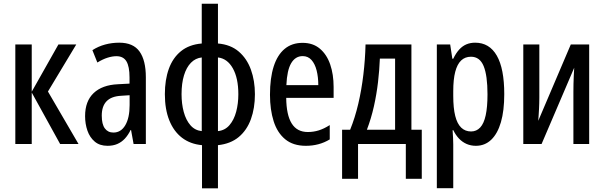

<svg xmlns="http://www.w3.org/2000/svg" viewBox="-20 -780 3275 1040"><path d="M296.4 -539.1H393.1L239.7 -284.2L405.3 0H305.7L151.9 -278.8V0H63V-539.1H151.9V-283.2Z M626 -548.8Q701.7 -548.8 735.8 -501Q770 -453.1 770 -361.3V0H703.6L689.9 -75.7H687.5Q673.8 -47.9 656 -28.8Q638.2 -9.8 615.2 0Q592.3 9.8 562.5 9.8Q520 9.8 493.2 -12.9Q466.3 -35.6 453.6 -72.3Q440.9 -108.9 440.9 -150.9Q440.9 -231.9 487.3 -275.9Q533.7 -319.8 618.7 -323.7L681.6 -327.1V-360.4Q681.6 -419.9 664.8 -447.8Q647.9 -475.6 610.8 -475.6Q588.4 -475.6 562.7 -467.5Q537.1 -459.5 507.3 -441.4L480.5 -508.3Q512.2 -528.8 549.3 -538.8Q586.4 -548.8 626 -548.8ZM682.1 -264.2 635.7 -261.2Q583 -258.3 557.1 -231.4Q531.2 -204.6 531.2 -153.8Q531.2 -106.9 547.9 -84.5Q564.5 -62 594.2 -62Q635.3 -62 658.7 -101.8Q682.1 -141.6 682.1 -210.9Z M1160.6 -759.8V-544.4Q1229 -538.6 1273.2 -500.7Q1317.4 -462.9 1339.1 -402.8Q1360.8 -342.8 1360.8 -269.5Q1360.8 -194.3 1339.1 -134.5Q1317.4 -74.7 1273.2 -37.8Q1229 -1 1160.6 6.3V240.2H1074.2V6.3Q1010.7 0.5 965.8 -33.9Q920.9 -68.4 897 -128.2Q873 -188 873 -270Q873 -347.7 894.5 -407.2Q916 -466.8 960.2 -502.7Q1004.4 -538.6 1072.8 -544.4V-759.8ZM1072.8 -468.8Q1039.1 -465.3 1014.4 -440.2Q989.7 -415 976.6 -371.8Q963.4 -328.6 963.4 -270Q963.4 -217.8 975.3 -173.6Q987.3 -129.4 1011.5 -101.6Q1035.6 -73.7 1072.8 -69.8ZM1160.6 -468.8V-69.8Q1198.7 -73.7 1223.1 -102.3Q1247.6 -130.9 1259.3 -174.8Q1271 -218.8 1271 -269.5Q1271 -356.9 1241.2 -409.9Q1211.4 -462.9 1160.6 -468.8Z M1619.1 -547.9Q1675.3 -547.9 1712.6 -516.4Q1750 -484.9 1768.6 -430.9Q1787.1 -377 1787.1 -308.6V-250H1530.3Q1531.2 -157.2 1560.1 -111.1Q1588.9 -64.9 1647.5 -64.9Q1677.7 -64.9 1706.3 -73.7Q1734.9 -82.5 1766.1 -102.5V-24.9Q1736.8 -7.3 1704.8 1.2Q1672.9 9.8 1636.7 9.8Q1567.9 9.8 1524.9 -25.6Q1481.9 -61 1462.2 -123.5Q1442.4 -186 1442.4 -266.6Q1442.4 -356.9 1462.4 -419.7Q1482.4 -482.4 1521.7 -515.1Q1561 -547.9 1619.1 -547.9ZM1619.6 -476.1Q1580.1 -476.1 1557.4 -438Q1534.7 -399.9 1531.2 -318.8H1704.1Q1704.1 -362.3 1695.1 -398.2Q1686 -434.1 1667.2 -455.1Q1648.4 -476.1 1619.6 -476.1Z M2208.5 -539.1V-77.1H2264.6V188.5H2178.2V0H1919.4V188.5H1833V-77.1H1876.5Q1902.8 -141.6 1920.7 -217.8Q1938.5 -293.9 1948.2 -375.7Q1958 -457.5 1960 -539.1ZM2120.1 -462.4H2037.6Q2035.2 -400.9 2027.6 -335.4Q2020 -270 2005.4 -204.3Q1990.7 -138.7 1967.3 -77.1H2120.1Z M2553.7 -548.8Q2630.9 -548.8 2671.1 -478.5Q2711.4 -408.2 2711.4 -270Q2711.4 -180.7 2693.4 -118.4Q2675.3 -56.2 2640.9 -23.2Q2606.4 9.8 2557.6 9.8Q2530.8 9.8 2507.6 -0.2Q2484.4 -10.3 2466.3 -29.3Q2448.2 -48.3 2435.5 -74.7H2431.6Q2433.1 -52.2 2434.1 -33Q2435.1 -13.7 2435.1 2.4V239.3H2346.2V-539.1H2418.5L2430.2 -461.9H2435.1Q2449.7 -492.2 2467.3 -511.5Q2484.9 -530.8 2506.3 -539.8Q2527.8 -548.8 2553.7 -548.8ZM2531.2 -472.7Q2499 -472.7 2477.8 -452.4Q2456.5 -432.1 2445.8 -390.9Q2435.1 -349.6 2435.1 -286.6V-260.3Q2435.1 -194.8 2445.8 -152.1Q2456.5 -109.4 2478.3 -88.6Q2500 -67.9 2531.7 -67.9Q2561 -67.9 2581.1 -89.4Q2601.1 -110.8 2610.8 -155.3Q2620.6 -199.7 2620.6 -269Q2620.6 -370.6 2599.9 -421.6Q2579.1 -472.7 2531.2 -472.7Z M2901.4 -539.1V-251Q2901.4 -235.4 2900.9 -220.5Q2900.4 -205.6 2899.7 -190.4Q2898.9 -175.3 2897.9 -159.4Q2897 -143.6 2895.5 -125.5L3071.8 -539.1H3171.4V0H3085.9V-281.7Q3085.9 -303.7 3086.4 -325.4Q3086.9 -347.2 3087.9 -369.1Q3088.9 -391.1 3090.3 -413.1L2913.6 0H2814.5V-539.1Z"/></svg>

Font: Open Sans Condensed Medium
Style: Regular
Weight: 500
Width: 3
Designer: Monotype Design Team
Foundry: Monotype Imaging Inc.
Version: Version 3.000